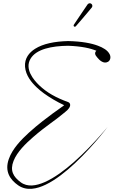

<svg xmlns="http://www.w3.org/2000/svg" viewBox="-20 -980 722 1199"><path d="M540.7 -959.7C540.6 -959.7 540.5 -959.7 540.5 -959.7C535.9 -959.7 530.1 -956.8 527.4 -953.2C524.4 -949.2 516.9 -937.9 505.8 -921.5C496.6 -908 486.2 -892.6 477 -879C466.2 -863 458.4 -851.4 451.9 -841.6C446 -832.7 443.2 -828.1 442.1 -826.8C442.2 -826.8 441.4 -825.9 441.5 -825.9C441.4 -825.8 441.1 -825.5 441.2 -825.6C440.4 -824.5 439.6 -822.3 439.6 -820.9C439.6 -816.6 443.1 -813.1 447.5 -813.1C449.6 -813.1 452.4 -814.5 453.7 -816.2C453.5 -816 454 -816.6 453.9 -816.4C453.9 -816.5 454.5 -817.3 454.6 -817.3C455.6 -818.7 459.2 -822.6 466.3 -830.7C473.9 -839.4 483.2 -850.2 495.7 -864.8C506 -877 520.2 -893.7 528.9 -904C541.9 -919.2 550.4 -929.3 553.6 -933.5C555.4 -935.9 556.8 -940.3 556.8 -943.3C556.8 -952.2 549.6 -959.6 540.7 -959.7ZM405.3 -723.6 405.1 -723.6C320.4 -721.4 249.1 -707 199.1 -675.3C162.4 -652 132.2 -616.1 136.4 -562.8C140.9 -507.4 177.9 -463.9 210.5 -433.1C224.8 -419.6 239.7 -407.7 253.9 -397.3C286.9 -373.3 334.4 -344.3 380.9 -323C359.4 -306 331.1 -287.7 308.8 -271.1C281.7 -251 215.6 -202.1 160.5 -151.5C113.1 -108.1 57.6 -51.9 34.8 13.6C8 90.4 42.5 141.8 93.9 177.5C147.2 214.1 210.1 199.7 265.5 173.1C327.7 143.3 391.8 91.8 446.7 40.5C514.5 -22.7 572.4 -89.4 604.2 -127.6C634 -163.3 653.2 -189 653.1 -189C653.1 -189 652.9 -188.8 652.8 -188.6C652.8 -188.6 635 -166.4 602 -129.4C569.2 -92.6 509.1 -27.3 440.2 33.3C383.8 82.8 319.5 131.1 258.4 157.6C206.5 180.1 151.5 190.2 108.2 157.4C63.7 124.2 40.5 85.6 64.7 24.7C87.4 -32.5 141.2 -83.9 186 -123C266.7 -193.5 321.8 -225.3 378.5 -273.6C393.4 -286.2 411.8 -298.5 417.5 -318.3C420.5 -328.9 414.9 -338.9 407.1 -341.8C330.5 -369.7 273.8 -400.4 224.4 -447.8C188.9 -481.8 133.1 -549 170.5 -612.9C206.4 -674.1 303.5 -692.9 405.2 -694.2C491.2 -691 545.3 -678.4 582.1 -662.9C577.5 -659.7 573.9 -652.6 573.9 -647.1C573.9 -635.9 581.6 -628.3 588.5 -619.7C601.4 -603.5 628 -578.8 654.6 -594.2C669 -602.5 673.9 -622.9 665 -640.8C652.1 -666.5 623.6 -682.7 590.6 -694.9C550.8 -709.8 491.7 -721.6 405.8 -723.6Z"/></svg>

Font: Sinatra
Style: Regular
Weight: 400
Designer: Fahmi
Version: Version 0.1